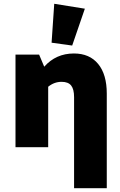

<svg xmlns="http://www.w3.org/2000/svg" viewBox="-20 -779 636 1016"><path d="M362 -538 253 -553 267 -759 429 -733ZM62 0V-490H187L214 -426Q276 -496 371 -496Q454 -496 499.5 -440.5Q545 -385 545 -284V217H372V-265Q372 -307 356.5 -326.5Q341 -346 306 -346Q267 -346 235 -320V0Z"/></svg>

Font: Cantarell Extra Bold
Style: Regular
Weight: 800
Designer: Dave Crossland, Nikolaus Waxweiler, Florian Fecher, Jacques Le Bailly, Eben Sorkin, Alexei Vanyashin, Alexios Zavras, Em
Version: Version 0.303